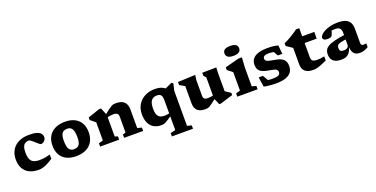

<svg xmlns="http://www.w3.org/2000/svg" viewBox="-24 -1682 5564 2844"><g transform="rotate(-20 2758.0 -260.0)"><path d="M354 -524.5Q428.5 -524.5 471.8 -510Q515 -495.5 533.5 -471.5Q552 -447.5 552 -418.5Q552 -393.5 539.8 -374.5Q527.5 -355.5 509.2 -345Q491 -334.5 472.5 -334.5Q465 -334.5 450 -345.8Q435 -357 416.5 -373.8Q398 -390.5 379.5 -407Q361 -423.5 345 -434.8Q329 -446 318.5 -446Q285 -446 260.8 -432Q236.5 -418 223.8 -385.5Q211 -353 211 -297Q211 -231 227 -192Q243 -153 278.5 -136Q314 -119 371.5 -119Q418 -119 458 -125.8Q498 -132.5 539 -145L540.5 -78Q490 -44.5 449.2 -24.5Q408.5 -4.5 375.8 4.2Q343 13 313.5 13Q228 13 167 -16.8Q106 -46.5 73.5 -104.8Q41 -163 41 -247Q41 -308 61.2 -358.8Q81.5 -409.5 121 -446.8Q160.5 -484 219 -504.2Q277.5 -524.5 354 -524.5Z M905.5 -95.5Q942.5 -95.5 966.5 -110.2Q990.5 -125 1001.8 -158Q1013 -191 1013 -244.5Q1013 -305 1002.5 -342.8Q992 -380.5 969.8 -398.2Q947.5 -416 911.5 -416Q875 -416 851.2 -401.2Q827.5 -386.5 816 -353.5Q804.5 -320.5 804.5 -266.5Q804.5 -206.5 814.8 -168.8Q825 -131 847.5 -113.2Q870 -95.5 905.5 -95.5ZM901 13Q813 13 750.5 -18.8Q688 -50.5 655 -110.2Q622 -170 622 -253Q622 -338 657 -398.8Q692 -459.5 758 -492Q824 -524.5 916.5 -524.5Q1004.5 -524.5 1067 -492.5Q1129.5 -460.5 1162.5 -401Q1195.5 -341.5 1195.5 -258.5Q1195.5 -173.5 1160.5 -112.8Q1125.5 -52 1059.5 -19.5Q993.5 13 901 13Z M1535 -407.5V-66.5L1581 -52.5V0H1281.5V-52.5L1350 -71V-357.5Q1341.5 -365.5 1322 -381Q1302.5 -396.5 1269.5 -423.5V-463L1452 -525.5H1487ZM1659.5 -52.5 1706 -66.5V-316.5Q1706 -339 1698.5 -353.8Q1691 -368.5 1673.2 -375.8Q1655.5 -383 1625.5 -383Q1600.5 -383 1572.8 -378.8Q1545 -374.5 1519.5 -367L1509.5 -407.5Q1562 -449 1594 -473Q1626 -497 1646.2 -508Q1666.5 -519 1683 -521.8Q1699.5 -524.5 1721 -524.5Q1807.5 -524.5 1849.2 -483.2Q1891 -442 1891 -364.5V-71L1959.5 -52.5V0H1659.5Z M2209.5 -258.5Q2209.5 -202.5 2222.8 -168.2Q2236 -134 2263.5 -118.5Q2291 -103 2333.5 -103Q2358.5 -103 2388.2 -108Q2418 -113 2448 -123.5V-92.5Q2398 -56.5 2365.5 -35Q2333 -13.5 2312.2 -3.2Q2291.5 7 2276.5 10Q2261.5 13 2246.5 13Q2173 13 2124 -17Q2075 -47 2050.2 -103Q2025.5 -159 2025.5 -235.5Q2025.5 -326 2066.5 -390.8Q2107.5 -455.5 2176.2 -490Q2245 -524.5 2328.5 -524.5Q2366.5 -524.5 2397.8 -518.5Q2429 -512.5 2456.8 -498Q2484.5 -483.5 2513 -457.5L2457.5 -462.5L2596.5 -527L2621 -509.5L2595.5 -400.5V151L2664.5 169.5V222H2331.5V169.5L2410.5 151V-323Q2410.5 -375.5 2392.8 -400Q2375 -424.5 2328.5 -424.5Q2290.5 -424.5 2264 -407.8Q2237.5 -391 2223.5 -354.5Q2209.5 -318 2209.5 -258.5Z M2957 -189Q2957 -167.5 2964.2 -154.2Q2971.5 -141 2987.5 -134.8Q3003.5 -128.5 3030.5 -128.5Q3051.5 -128.5 3076.8 -132.5Q3102 -136.5 3127 -143L3136.5 -99Q3086.5 -59 3056 -36.2Q3025.5 -13.5 3006 -2.8Q2986.5 8 2970.8 10.5Q2955 13 2935 13Q2852 13 2812.2 -26.2Q2772.5 -65.5 2772.5 -139.5V-410.5L2692 -456.5V-504.5L2967.5 -516.5L2957 -436ZM3154 13 3110 -92V-426L3077 -462.5V-510.5L3299 -513.5L3295 -431.5V-139.5Q3299.5 -136.5 3310.2 -129.2Q3321 -122 3334 -113.2Q3347 -104.5 3359.2 -96.8Q3371.5 -89 3380 -83.5V-48.5L3180.5 13Z M3599.5 -587Q3541.5 -587 3512.5 -607Q3483.5 -627 3483.5 -665.5Q3483.5 -704.5 3512.5 -723.5Q3541.5 -742.5 3599.5 -742.5Q3657 -742.5 3686 -723.5Q3715 -704.5 3715 -665.5Q3715 -627 3686 -607Q3657 -587 3599.5 -587ZM3707 -524.5 3696.5 -370V-71L3763.5 -52.5V0H3443.5V-52.5L3511.5 -71V-361.5Q3506 -366.5 3492.8 -377Q3479.5 -387.5 3463 -400Q3446.5 -412.5 3431.5 -424.5V-467L3653.5 -524.5Z M4105.5 -524.5Q4154.5 -524.5 4194.2 -520.2Q4234 -516 4274 -505.5L4287.5 -368H4217.5L4146.5 -489L4219.5 -425.5Q4188.5 -435.5 4157.2 -440.2Q4126 -445 4105 -445Q4054 -445 4031 -432.2Q4008 -419.5 4008 -394Q4008 -372.5 4020.5 -360Q4033 -347.5 4063.5 -339.5Q4094 -331.5 4148.5 -322.5Q4189.5 -316 4221.8 -305.2Q4254 -294.5 4276.2 -276.5Q4298.5 -258.5 4310.2 -231Q4322 -203.5 4322 -163.5Q4322 -108.5 4293.5 -69Q4265 -29.5 4205.2 -8.5Q4145.5 12.5 4051.5 12.5Q3999 12.5 3947 7.2Q3895 2 3861.5 -6.5L3838.5 -160H3905L3985 -23.5L3906.5 -83.5Q3922 -79.5 3943.2 -76.5Q3964.5 -73.5 3987 -72.2Q4009.5 -71 4029.5 -71Q4095 -71 4121.8 -86.2Q4148.5 -101.5 4148.5 -132Q4148.5 -152.5 4138.8 -164.8Q4129 -177 4109.5 -184.2Q4090 -191.5 4060 -197.2Q4030 -203 3990 -210Q3936.5 -220.5 3904.2 -238.8Q3872 -257 3857.8 -286Q3843.5 -315 3843.5 -356.5Q3843.5 -412 3873.5 -449.2Q3903.5 -486.5 3962.2 -505.5Q4021 -524.5 4105.5 -524.5Z M4652.5 -179.5Q4652.5 -139 4673.5 -123.2Q4694.5 -107.5 4748 -107.5Q4771 -107.5 4798.2 -110.8Q4825.5 -114 4857.5 -121V-55.5Q4799 -29 4760.5 -14Q4722 1 4694 7Q4666 13 4638.5 13Q4585 13 4546.8 -3.2Q4508.5 -19.5 4488.5 -52.8Q4468.5 -86 4468.5 -135.5V-396L4372.5 -461V-503.5Q4387 -509.5 4408 -520Q4429 -530.5 4454 -544.2Q4479 -558 4505 -574Q4531 -590 4555.8 -606.8Q4580.5 -623.5 4601 -639.5H4652.5V-498.5ZM4577.5 -405.5 4580 -511.5H4843.5L4842.5 -405.5Z M5274.5 -321 5267 -250.5Q5211 -244.5 5177.2 -237Q5143.5 -229.5 5126 -219.8Q5108.5 -210 5102.5 -196.5Q5096.5 -183 5096.5 -165Q5096.5 -132 5110.2 -118Q5124 -104 5160.5 -104Q5184.5 -104 5202.8 -111.5Q5221 -119 5231 -132.5Q5241 -146 5241 -163.5V-352Q5241 -400 5220 -423Q5199 -446 5148.5 -446Q5120.5 -446 5101.8 -444.2Q5083 -442.5 5069 -439.5L5099 -480.5Q5094.5 -459.5 5090 -442.2Q5085.5 -425 5080.8 -410Q5076 -395 5070 -380.5Q5061.5 -359 5043 -352Q5024.5 -345 4991 -345Q4956 -345 4939 -357.2Q4922 -369.5 4922 -388.5Q4922 -409 4943 -432.5Q4964 -456 5002.5 -476.8Q5041 -497.5 5095 -511Q5149 -524.5 5215 -524.5Q5293 -524.5 5339 -503.8Q5385 -483 5405 -443.8Q5425 -404.5 5425 -349.5V-126Q5425 -110.5 5429.8 -101Q5434.5 -91.5 5444 -87.8Q5453.5 -84 5467.5 -84Q5476.5 -84 5486.5 -85.2Q5496.5 -86.5 5509 -89V-30Q5479.5 -11 5444.5 0.8Q5409.5 12.5 5372.5 12.5Q5333 12.5 5306 -3Q5279 -18.5 5264.2 -51.5Q5249.5 -84.5 5246.5 -137L5252.5 -142Q5240.5 -85.5 5218.2 -51.5Q5196 -17.5 5162.2 -2.2Q5128.5 13 5081 13Q5001.5 13 4958.5 -22.5Q4915.5 -58 4915.5 -129Q4915.5 -166 4929.2 -195Q4943 -224 4980.5 -247Q5018 -270 5089 -288Q5160 -306 5274.5 -321Z"/></g></svg>

Font: Newsreader 7pt
Style: Bold
Weight: 700
Designer: Hugues Gentile
Foundry: Production Type
Version: Version 1.003